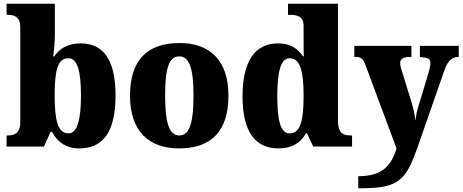

<svg xmlns="http://www.w3.org/2000/svg" viewBox="-20 -780 2462 1022"><path d="M402 10C527 10 595 -76 595 -271C595 -464 529 -549 409 -549C338 -549 295 -519 269 -480H263C268 -512 272 -560 272 -597V-760H15V-701H19C58 -701 88 -690 88 -635V-129C88 -68 52 -59 21 -59H15V0H214L249 -78H257C284 -26 330 10 402 10ZM345 -70C287 -70 271 -142 271 -271C271 -405 286 -470 344 -470C391 -470 411 -405 411 -272C411 -142 391 -70 345 -70Z M933 10C1106 10 1196 -83 1196 -271C1196 -459 1097 -551 936 -551C763 -551 672 -459 672 -271C672 -83 771 10 933 10ZM935 -59C878 -59 859 -133 859 -271C859 -410 877 -480 934 -480C990 -480 1010 -410 1010 -271C1010 -133 991 -59 935 -59Z M1463 10C1536 10 1581 -21 1609 -71H1614L1647 0H1854V-59H1846C1800 -59 1779 -77 1779 -140V-760H1513V-701H1521C1562 -701 1596 -694 1596 -642V-593C1596 -554 1596 -510 1597 -480H1593C1566 -519 1529 -549 1460 -549C1341 -549 1271 -460 1271 -267C1271 -75 1341 10 1463 10ZM1521 -70C1474 -70 1456 -136 1456 -269C1456 -398 1474 -470 1522 -470C1579 -470 1596 -398 1596 -270C1596 -137 1579 -70 1521 -70Z M1887 158V222H1908C2108 222 2143 174 2205 -3L2346 -407C2363 -455 2385 -476 2418 -477H2422V-536H2215V-477L2219 -476C2256 -474 2271 -469 2271 -444C2271 -430 2264 -401 2260 -389L2205 -207C2199 -189 2195 -166 2191 -137C2189 -161 2182 -201 2169 -241L2120 -399C2115 -414 2110 -430 2110 -444C2110 -465 2124 -477 2165 -477H2170V-536H1866V-477H1871C1899 -477 1912 -471 1926 -432L2091 11C2063 97 2020 158 1887 158Z"/></svg>

Font: Noto Serif Ethiopic SemiCondensed Black
Style: Regular
Weight: 900
Width: 4
Designer: Monotype Design Team
Foundry: Monotype Imaging Inc.
Version: Version 2.102